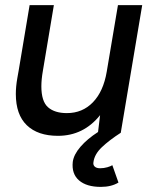

<svg xmlns="http://www.w3.org/2000/svg" viewBox="-20 -520 601 752"><path d="M142 -182Q142 -123 168 -100Q194 -77 242 -77Q303 -77 344 -119.5Q385 -162 398 -239L442 -500H537L453 0Q408 29 379 56.5Q350 84 346 115Q344 126 351 132.5Q358 139 372 139Q387 139 400.5 135Q414 131 420 127L444 195Q416 212 375 212Q319 212 289.5 186.5Q260 161 265 114Q269 85 295.5 54.5Q322 24 364 -3L372 -69Q307 12 207 12Q128 12 85 -29.5Q42 -71 42 -152Q42 -181 48 -215L53 -243L96 -500H191L148 -243Q142 -209 142 -182Z"/></svg>

Font: Oak Sans Medium
Style: Italic
Weight: 500
Italic angle: -9.49998°
Foundry: Erik Kennedy, Walven
Version: Version 1.000